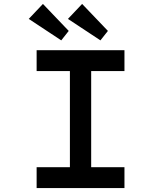

<svg xmlns="http://www.w3.org/2000/svg" viewBox="-20 -955 819 975"><path d="M166 0V-106H335V-594H166V-700H612V-594H443V-106H612V0ZM490 -750 325 -859 397 -935 528 -798ZM291 -750 126 -859 198 -935 329 -798Z"/></svg>

Font: Lexend Tera
Style: Regular
Weight: 400
Designer: Bonnie Shaver-Troup, Thomas Jockin
Foundry: Lexend
Version: Version 1.007